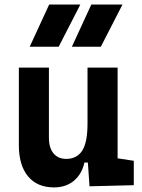

<svg xmlns="http://www.w3.org/2000/svg" viewBox="-20 -815 626 845"><path d="M217.8 9.8Q144 9.8 103.5 -38.8Q63 -87.4 63 -175.8V-517.6H195.3V-208.5Q195.3 -164.1 215.6 -139.9Q235.8 -115.7 271.5 -115.7Q317.9 -115.7 341.6 -151.6Q365.2 -187.5 365.2 -272V-517.6H497.6V-118.2L568.8 -107.4V0L374 4.9L366.7 -99.6H351.6Q339.4 -46.9 304.2 -18.6Q269 9.8 217.8 9.8ZM110.8 -609.4 196.3 -794.9H333.5L238.3 -609.4ZM296.4 -609.4 381.8 -794.9H519L423.8 -609.4Z"/></svg>

Font: Cascadia Mono PL
Style: Bold
Weight: 700
Monospace: yes
Designer: Aaron Bell
Foundry: Saja Typeworks
Version: Version 2404.023; ttfautohint (v1.8.4)